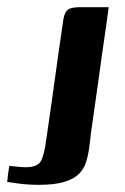

<svg xmlns="http://www.w3.org/2000/svg" viewBox="-53 -419 349 535"><path d="M-27 43Q-21 44 -5.5 45.5Q10 47 19 47Q53 47 62 28Q71 9 76 -31Q88 -112 99 -192.5Q110 -273 122 -354Q124 -372 128.5 -382Q133 -392 143 -395.5Q153 -399 172 -399Q192 -399 211 -399Q230 -399 250 -399Q247 -375 242 -341.5Q237 -308 231.5 -269Q226 -230 220.5 -189.5Q215 -149 209.5 -112Q204 -75 200 -45Q198 -24 195 -3.5Q192 17 186 35Q180 53 166 66.5Q152 80 125.5 88Q99 96 56 96Q24 96 -1 92.5Q-26 89 -33 88Q-32 77 -30.5 65.5Q-29 54 -27 43Z"/></svg>

Font: Genos SemiBold
Style: Italic
Weight: 600
Italic angle: -8°
Version: Version 1.010